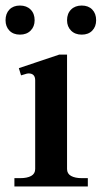

<svg xmlns="http://www.w3.org/2000/svg" viewBox="-20 -673 369 693"><path d="M0 -600Q0 -624 14 -638.5Q28 -653 52 -653Q76 -653 90.5 -638.5Q105 -624 105 -600Q105 -577 90.5 -562.5Q76 -548 52 -548Q28 -548 14 -562.5Q0 -577 0 -600ZM222 -600Q222 -624 236.5 -638.5Q251 -653 275 -653Q299 -653 313 -638.5Q327 -624 327 -600Q327 -577 313 -562.5Q299 -548 275 -548Q251 -548 236.5 -562.5Q222 -577 222 -600ZM32 -30H53Q78 -30 92.5 -38Q107 -46 107 -63V-383Q107 -408 83 -408Q78 -408 69.5 -405Q61 -402 56 -401L48 -427L194 -476H222V-63Q222 -46 236.5 -38Q251 -30 275 -30H297V0H32Z"/></svg>

Font: Taviraj Medium
Style: Regular
Weight: 500
Designer: Katatrad Team
Foundry: CadsonDemak
Version: Version 1.030